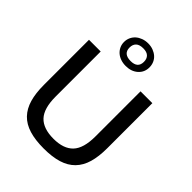

<svg xmlns="http://www.w3.org/2000/svg" viewBox="-277 -1162 1322 1322"><g transform="rotate(45 384.5 -500.5)"><path d="M382 -839Q451 -839 451 -900Q451 -930 434 -946.5Q417 -963 382 -963Q346 -963 328.5 -946.5Q311 -930 311 -900Q311 -839 382 -839ZM382 -791Q355 -791 332 -799Q309 -807 292.5 -821.5Q276 -836 266.5 -856Q257 -876 257 -900Q257 -924 266.5 -944.5Q276 -965 292.5 -979.5Q309 -994 332 -1002.5Q355 -1011 382 -1011Q409 -1011 431.5 -1002.5Q454 -994 470.5 -979.5Q487 -965 496 -944.5Q505 -924 505 -900Q505 -852 470.5 -821.5Q436 -791 382 -791ZM385 10Q302 10 243 -8Q184 -26 147 -64.5Q110 -103 93 -161.5Q76 -220 76 -301V-740H190V-301Q190 -186 237.5 -135.5Q285 -85 385 -85Q483 -85 530.5 -135.5Q578 -186 578 -301V-740H693V-301Q693 -220 676 -161.5Q659 -103 621.5 -64.5Q584 -26 525.5 -8Q467 10 385 10Z"/></g></svg>

Font: EncodeSans
Style: Medium
Weight: 500
Designer: Pablo Impallari, Andres Torresi
Foundry: Pablo Impallari, Andres Torresi
Version: Version 1.000; ttfautohint (v1.4.1)